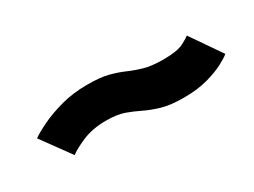

<svg xmlns="http://www.w3.org/2000/svg" viewBox="-26 -552 546 412"><g transform="rotate(-30 247.0 -346.0)"><path d="M351.5 -282Q385 -282 410.8 -289.2Q436.5 -296.5 452.8 -305.2Q469 -314 474.5 -319L422.5 -394.5Q419 -391 403.8 -383Q388.5 -375 353.5 -375Q324.5 -375 305.8 -380.5Q287 -386 271.8 -392.8Q256.5 -399.5 236.8 -404.8Q217 -410 184.5 -410Q149.5 -410 119.2 -401.8Q89 -393.5 66.5 -382.5Q44 -371.5 34 -364L86 -292.5Q95.5 -300.5 121.2 -311.8Q147 -323 180.5 -323Q208 -323 225.5 -316.8Q243 -310.5 259.2 -302.5Q275.5 -294.5 296.8 -288.2Q318 -282 351.5 -282Z"/></g></svg>

Font: Anybody Expanded Medium
Style: Italic
Weight: 500
Width: 7
Italic angle: -10°
Version: Version 1.113;gftools[0.9.25]